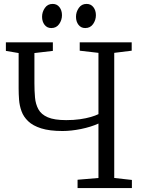

<svg xmlns="http://www.w3.org/2000/svg" viewBox="-20 -959 740 979"><path d="M482 -329Q443.5 -311.5 393 -301.2Q342.5 -291 299 -291Q232.5 -291 190 -304.5Q147.5 -318 123.8 -340.8Q100 -363.5 89.8 -391.8Q79.5 -420 77.2 -450.2Q75 -480.5 75 -508V-688.5L10 -699.5V-743H249.5V-699.5L155.5 -688.5V-535Q155.5 -496 158.5 -462Q161.5 -428 175.8 -401.8Q190 -375.5 223.5 -361Q257 -346.5 317.5 -346.5Q356 -346.5 387.5 -351Q419 -355.5 443 -362.5Q467 -369.5 482 -377V-689.5L386.5 -700.5V-743H651.5V-700.5L562.5 -689.5V-51.5L652.5 -41.5V0H375.5V-42.5L482 -51.5ZM241 -816Q220 -816 207.2 -832.5Q194.5 -849 194.5 -873.5Q194.5 -898 208.8 -918.5Q223 -939 248 -939H249Q270.5 -939 283.2 -922.5Q296 -906 296 -881.5Q296 -857 281.8 -836.5Q267.5 -816 242 -816ZM414 -816Q393 -816 380.2 -832.5Q367.5 -849 367.5 -873.5Q367.5 -898 381.8 -918.5Q396 -939 421 -939H422Q443.5 -939 456.2 -922.5Q469 -906 469 -881.5Q469 -857 454.8 -836.5Q440.5 -816 415 -816Z"/></svg>

Font: Merriweather 20pt Light
Style: Regular
Weight: 300
Version: Version 2.100